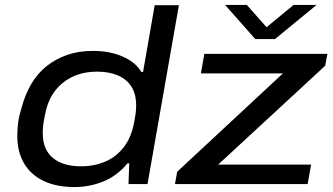

<svg xmlns="http://www.w3.org/2000/svg" viewBox="-20 -745 1346 777"><path d="M282 12Q208 12 156 -13Q104 -38 77 -84.5Q50 -131 50 -196Q50 -225 54 -252.5Q58 -280 67 -308Q81 -361 106 -404Q131 -447 167.5 -476.5Q204 -506 251 -522.5Q298 -539 356 -539Q402 -539 439.5 -529Q477 -519 506 -500.5Q535 -482 552 -454H559L606 -724H704L577 0H500L503 -84H496Q455 -34 399 -11Q343 12 282 12ZM307 -72Q362 -72 407 -91.5Q452 -111 482.5 -151.5Q513 -192 524 -256Q527 -272 528.5 -282.5Q530 -293 530.5 -301.5Q531 -310 531 -317Q531 -365 511.5 -395Q492 -425 456.5 -440Q421 -455 374 -455Q318 -455 276 -435.5Q234 -416 206 -381.5Q178 -347 166 -298Q162 -280 159 -265Q156 -250 154.5 -235.5Q153 -221 153 -206Q153 -140 194 -106Q235 -72 307 -72ZM688 0 697 -50 1125 -448H793L807 -527H1305L1296 -479L863 -79H1239L1225 0ZM1261 -725 1093 -587H1013L891 -725H979L1071 -621H1042L1168 -725Z"/></svg>

Font: Archivo Expanded
Style: Italic
Weight: 400
Width: 7
Italic angle: -10°
Designer: Hector Gatti
Foundry: Omnibus-Type
Version: Version 2.001